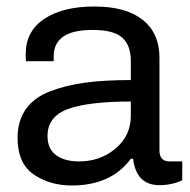

<svg xmlns="http://www.w3.org/2000/svg" viewBox="-20 -558 585 590"><path d="M201 12Q133 12 83.5 -22Q34 -56 34 -134Q34 -186 59 -222Q84 -258 133 -277Q182 -296 241.5 -304Q301 -312 382 -312V-372Q382 -418 356 -442Q330 -466 264 -466Q145 -466 145 -385V-370H60Q59 -376 59 -392Q59 -462 116 -500Q173 -538 270 -538Q367 -538 418.5 -497Q470 -456 470 -381V-96Q470 -62 501 -62H540V-4Q508 11 470 11Q399 11 389 -70H382Q321 12 201 12ZM223 -62Q288 -62 335 -101.5Q382 -141 382 -202V-246Q252 -246 189 -223Q126 -200 126 -140Q126 -101 152 -81.5Q178 -62 223 -62Z"/></svg>

Font: Archivo
Style: Regular
Weight: 400
Designer: Hector Gatti
Foundry: Omnibus-Type
Version: Version 2.001